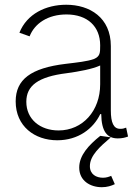

<svg xmlns="http://www.w3.org/2000/svg" viewBox="-20 -573 566 801"><path d="M218.8 12.2C306.6 12.2 369.1 -36.1 398.4 -97.2H402.3C403.3 -24.4 427.2 4.4 471.2 4.4C489.7 4.4 502.4 1 514.2 -3.4L506.3 -40.5C496.1 -36.6 492.2 -35.6 481 -35.6C454.1 -35.6 442.4 -61 442.4 -112.3V-380.9C442.4 -499.5 354.5 -553.2 256.3 -553.2C171.4 -553.2 92.3 -515.1 61 -436.5L103.5 -421.4C124.5 -475.1 179.7 -512.7 257.3 -512.7C344.7 -512.7 397.9 -462.9 397.9 -383.8C397.9 -352.5 397.9 -337.9 371.6 -326.7C344.2 -316.9 303.2 -312.5 253.9 -306.6C108.4 -289.1 45.4 -241.2 45.4 -149.9C45.4 -46.4 124.5 12.2 218.8 12.2ZM224.1 -28.8C147.9 -28.8 89.8 -75.2 89.8 -148.4C89.8 -215.8 139.2 -252.9 258.3 -267.6C311.5 -274.9 364.7 -284.7 397.9 -299.8V-221.2C397.9 -110.8 325.2 -28.8 224.1 -28.8ZM404.8 208C427.2 208 444.8 202.1 459 195.3L443.8 160.6C434.6 164.6 423.3 168.5 409.7 168.5C381.8 168.5 355 154.8 355 120.1C355 76.2 396 39.6 442.4 0L398.4 -6.3C350.1 32.2 310.5 75.2 310.5 126C310.5 181.6 356.9 208 404.8 208Z"/></svg>

Font: Raveo ExtraLight
Style: Regular
Weight: 200
Designer: Jakub Foglar, Rasmus Andersson (Inter)
Foundry: Jakubfoglar.com
Version: Version 1.100;Glyphs 3.2.3 (3260)